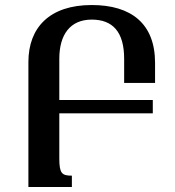

<svg xmlns="http://www.w3.org/2000/svg" viewBox="-20 -744 698 764"><path d="M266 0V-45C226 -45 216 -54 216 -114V-293H588V-346H216V-510C216 -606 259 -666 345 -666C427 -666 474 -619 474 -510V-414H597V-494C597 -650 502 -724 345 -724C178 -724 93 -635 93 -497V0Z"/></svg>

Font: Noto Serif Armenian SemiCondensed SemiBold
Style: Regular
Weight: 600
Width: 4
Designer: Monotype Design Team
Foundry: Monotype Imaging Inc.
Version: Version 2.008